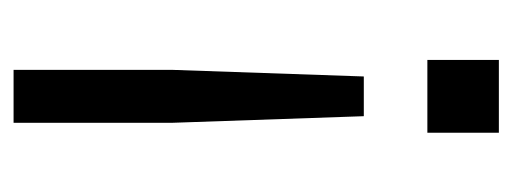

<svg xmlns="http://www.w3.org/2000/svg" viewBox="-262 -512 773 290"><g transform="rotate(-90 125.0 -366.5)"><path d="M155 -204H95L85 -494V-733H165V-494ZM180 -108V0H70V-108Z"/></g></svg>

Font: Kreadon
Style: Regular
Weight: 400
Designer: kohakuno
Foundry: StudioGnu
Version: Version 1.000;Glyphs 3.1.2 (3151)